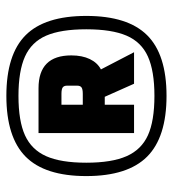

<svg xmlns="http://www.w3.org/2000/svg" viewBox="10 -732 543 603"><g transform="rotate(-90 281.5 -430.5)"><path d="M282 -682Q412 -682 472.5 -621.5Q533 -561 533 -431Q533 -301 472.5 -240Q412 -179 282 -179Q152 -179 91 -240Q30 -301 30 -431Q30 -561 91 -621.5Q152 -682 282 -682ZM282 -217Q360 -217 405.5 -237.5Q451 -258 471 -304.5Q491 -351 491 -431Q491 -511 471 -557Q451 -603 405.5 -623.5Q360 -644 282 -644Q203 -644 158 -623.5Q113 -603 92.5 -557Q72 -511 72 -431Q72 -351 92.5 -304.5Q113 -258 158 -237.5Q203 -217 282 -217ZM279 -373H254V-281H165V-581H306Q409 -581 409 -478Q409 -444 397.5 -420Q386 -396 365 -385L419 -281H320ZM288 -442Q303 -442 308.5 -446Q314 -450 314 -460V-491Q314 -501 308.5 -505Q303 -509 288 -509H254V-442Z"/></g></svg>

Font: Changa SemiBold
Style: Regular
Weight: 600
Designer: Eduardo Rodriguez Tunni
Foundry: Eduardo Rodriguez Tunni
Version: Version 2.002; ttfautohint (v1.5) -l 8 -r 50 -G 150 -x 14 -H